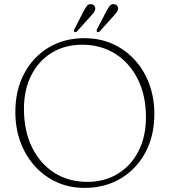

<svg xmlns="http://www.w3.org/2000/svg" viewBox="-20 -901 830 938"><path d="M392.5 -714.5Q467 -714.5 529.5 -686.8Q592 -659 637.8 -609Q683.5 -559 708.8 -491.5Q734 -424 734 -344Q734 -237 690.2 -155.8Q646.5 -74.5 569.5 -28.8Q492.5 17 392.5 17Q319.5 17 258 -10.8Q196.5 -38.5 151 -88.5Q105.5 -138.5 80.2 -206.2Q55 -274 55 -354Q55 -460.5 98.2 -541.8Q141.5 -623 217.5 -668.8Q293.5 -714.5 392.5 -714.5ZM693 -328.5Q693 -434.5 653.2 -514.2Q613.5 -594 543.2 -638.2Q473 -682.5 380.5 -682.5Q297 -682.5 233 -643.2Q169 -604 133 -533.5Q97 -463 97 -369.5Q97 -262 136.2 -181.8Q175.5 -101.5 245.2 -57Q315 -12.5 407 -12.5Q491 -12.5 555.5 -52Q620 -91.5 656.5 -162.5Q693 -233.5 693 -328.5ZM387.5 -844.5Q396.5 -862 404.8 -872.2Q413 -882.5 427 -880.5Q436 -879 441.2 -872.2Q446.5 -865.5 445 -855Q443.5 -846 437 -838Q430.5 -830 423 -822L357 -748.5Q350 -741 343.5 -745.5Q338 -749 344 -759.5ZM499 -844.5Q508 -862 516 -872.2Q524 -882.5 538 -880.5Q547 -879 552.5 -872.2Q558 -865.5 556.5 -855Q554.5 -846 547.8 -838Q541 -830 534 -822L468 -748.5Q460.5 -741 454.5 -745.5Q450 -749 454.5 -759.5Z"/></svg>

Font: Fraunces 9pt Soft Thin
Style: Regular
Weight: 100
Version: Version 1.000;[b76b70a41]